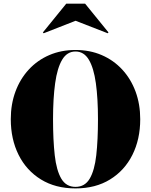

<svg xmlns="http://www.w3.org/2000/svg" viewBox="-20 -1038 840 1068"><path d="M400.5 -922.5 223 -853 218.5 -857.5 348.5 -1017.5H453.5L583.5 -857.5L579 -853ZM400 10Q288.5 10 207.8 -39.8Q127 -89.5 83.5 -176.5Q40 -263.5 40 -375Q40 -458.5 66 -528.8Q92 -599 140 -651Q188 -703 254 -731.5Q320 -760 400 -760Q480 -760 546 -731.5Q612 -703 660 -651Q708 -599 734 -528.8Q760 -458.5 760 -375Q760 -263.5 716.5 -176.5Q673 -89.5 592.2 -39.8Q511.5 10 400 10ZM400 -751.5Q353 -751.5 325.8 -705.8Q298.5 -660 286.8 -575.5Q275 -491 275 -375Q275 -259 284.5 -174.5Q294 -90 321 -44.2Q348 1.5 400 1.5Q452 1.5 479 -44.2Q506 -90 515.5 -174.5Q525 -259 525 -375Q525 -491 513.2 -575.5Q501.5 -660 474.2 -705.8Q447 -751.5 400 -751.5Z"/></svg>

Font: Bodoni* 24pt Fatface
Style: Regular
Weight: 900
Version: Version 2.3